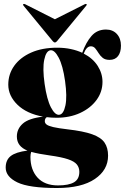

<svg xmlns="http://www.w3.org/2000/svg" viewBox="-20 -697 626 962"><path d="M318.5 -49Q397.5 -40 441.8 -24.2Q486 -8.5 503.8 17.5Q521.5 43.5 521.5 83Q521.5 155 455 200Q388.5 245 265.5 245Q125.5 245 67 216.8Q8.5 188.5 8.5 143Q8.5 104.5 33.8 84.8Q59 65 117.5 57.5Q64.5 36.5 64.5 -13Q64.5 -51 94 -77.5Q123.5 -104 195.5 -112.5Q113.5 -127.5 67.5 -172.2Q21.5 -217 21.5 -273Q21.5 -325.5 51.2 -367.2Q81 -409 136 -433.5Q191 -458 266.5 -458Q303.5 -458 335 -451.2Q366.5 -444.5 392 -432.5Q410.5 -484.5 438.5 -516.8Q466.5 -549 511 -549Q545 -549 565.5 -526.8Q586 -504.5 586 -468.5Q586 -434.5 571.2 -415.8Q556.5 -397 529 -397Q507 -397 494.5 -407.2Q482 -417.5 473.8 -431Q465.5 -444.5 457 -454.8Q448.5 -465 435 -465Q413.5 -465 399.5 -428.5Q445.5 -404.5 469.5 -366.8Q493.5 -329 493.5 -287Q493.5 -236.5 463.5 -195.8Q433.5 -155 381.5 -131Q329.5 -107 263.5 -107Q238 -107 214.5 -110Q204.5 -103.5 204.5 -90Q204.5 -80 213.5 -73Q222.5 -66 247 -60.2Q271.5 -54.5 318.5 -49ZM232.5 -445Q211 -442 201.8 -398.2Q192.5 -354.5 203.5 -277Q214.5 -199 235.2 -159Q256 -119 277.5 -122Q298.5 -125 307.8 -168.8Q317 -212.5 306 -291Q295 -368.5 274 -408.2Q253 -448 232.5 -445ZM132.5 89Q132.5 154 168.2 193Q204 232 270.5 232Q324.5 232 351 216.2Q377.5 200.5 377.5 164Q377.5 142.5 365 127Q352.5 111.5 320.5 100.8Q288.5 90 230.5 82Q201.5 78 178 73.5Q154.5 69 136.5 64Q132.5 74 132.5 89ZM265.5 -490.5Q259.5 -484 255 -484Q250.5 -484 244.5 -490.5L97.5 -669Q94 -673.5 97 -676.5Q99.5 -678.5 105.5 -676L255 -600.5L405 -676Q411 -678.5 413 -676.5Q416.5 -674 412.5 -669Z"/></svg>

Font: Fraunces 144pt S000 Black
Style: Regular
Weight: 900
Version: Version 1.000; ttfautohint (v1.8.3)